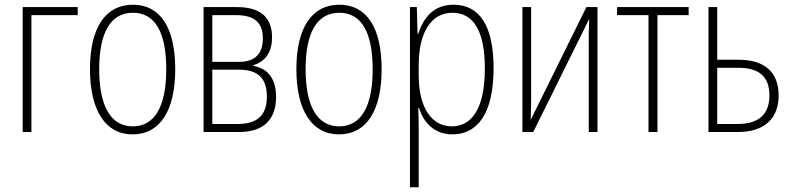

<svg xmlns="http://www.w3.org/2000/svg" viewBox="-20 -559 3352 813"><path d="M76 0H113V-495H309V-529H76Z M541 10C658 10 722 -91 722 -266C722 -443 658 -539 543 -539C426 -539 361 -441 361 -266C361 -91 427 10 541 10ZM542 -24C449 -24 400 -110 400 -266C400 -422 449 -505 543 -505C636 -505 684 -423 684 -266C684 -108 635 -24 542 -24Z M842 0H993C1102 0 1149 -59 1149 -148C1149 -225 1115 -269 1053 -280V-283C1108 -300 1132 -343 1132 -401C1132 -480 1089 -529 983 -529H842ZM879 -297V-495H979C1061 -495 1093 -460 1093 -397C1093 -332 1061 -297 991 -297ZM879 -34V-264H991C1070 -264 1110 -230 1110 -150C1110 -73 1072 -34 986 -34Z M1415 10C1532 10 1596 -91 1596 -266C1596 -443 1532 -539 1417 -539C1300 -539 1235 -441 1235 -266C1235 -91 1301 10 1415 10ZM1416 -24C1323 -24 1274 -110 1274 -266C1274 -422 1323 -505 1417 -505C1510 -505 1558 -423 1558 -266C1558 -108 1509 -24 1416 -24Z M1716 234H1753V-16C1753 -48 1752 -79 1751 -102H1754C1772 -45 1815 10 1896 10C2004 10 2070 -82 2070 -270C2070 -450 2011 -539 1900 -539C1814 -539 1772 -481 1751 -416H1748L1745 -529H1716ZM1893 -24C1808 -24 1753 -103 1753 -239V-284C1753 -417 1803 -505 1896 -505C1988 -505 2033 -422 2033 -269C2033 -95 1975 -24 1893 -24Z M2192 0H2238L2474 -477H2475C2473 -443 2473 -410 2473 -377V0H2510V-529H2463L2227 -51C2228 -81 2229 -111 2229 -143V-529H2192Z M2726 0H2764V-495H2896V-529H2593V-495H2726Z M2980 0H3104C3216 0 3277 -56 3277 -155C3277 -253 3218 -306 3108 -306H3017V-529H2980ZM3017 -34V-272H3106C3195 -272 3238 -234 3238 -155C3238 -75 3193 -34 3103 -34Z"/></svg>

Font: Noto Sans Condensed ExtraLight
Style: Regular
Weight: 200
Width: 3
Designer: Monotype Design Team
Foundry: Monotype Imaging Inc.
Version: Version 2.013